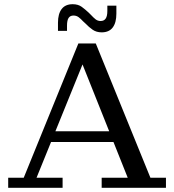

<svg xmlns="http://www.w3.org/2000/svg" viewBox="-20 -894 829 914"><path d="M19 0V-48H93L353 -687H436L696 -48H770V0H464V-48H588L357 -627H389L154 -48H278V0ZM205 -218V-269H541V-218ZM464 -740Q439 -740 421 -752.5Q403 -765 388 -781L375 -793L402 -834L414 -822Q424 -811 434.5 -802.5Q445 -794 459 -794Q475 -794 483 -805.5Q491 -817 491 -842V-867H534V-829Q534 -786 516.5 -763Q499 -740 464 -740ZM256 -786Q256 -828 273.5 -851Q291 -874 326 -874Q352 -874 369 -861.5Q386 -849 402 -834L414 -822L388 -781L375 -793Q365 -804 354.5 -812Q344 -820 330 -820Q314 -820 306.5 -808.5Q299 -797 299 -772V-747H256Z"/></svg>

Font: Montagu Slab
Style: Regular
Weight: 400
Version: Version 1.000